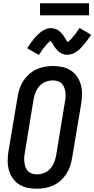

<svg xmlns="http://www.w3.org/2000/svg" viewBox="-20 -1147 578 1175"><path d="M205 8Q175 8 147 2Q119 -4 96 -19Q73 -34 57.5 -56.5Q42 -79 34.5 -106Q27 -133 27 -162.5Q27 -192 32 -222L88 -556Q92 -581 100.5 -606Q109 -631 123.5 -653Q138 -675 159 -693.5Q180 -712 204 -723Q228 -734 253.5 -738.5Q279 -743 304 -743Q334 -743 362 -737Q390 -731 413 -716Q436 -701 451.5 -678.5Q467 -656 474.5 -629Q482 -602 482 -572.5Q482 -543 477 -513L421 -179Q417 -154 408.5 -129Q400 -104 385.5 -82Q371 -60 350.5 -41.5Q330 -23 305.5 -12Q281 -1 255.5 3.5Q230 8 205 8ZM205 -80Q227 -80 248.5 -88Q270 -96 286 -113Q302 -130 310.5 -151Q319 -172 323 -193L378 -528Q381 -543 381.5 -558Q382 -573 379.5 -587Q377 -601 372 -614Q367 -627 357 -636.5Q347 -646 333 -650.5Q319 -655 304 -655Q282 -655 260.5 -647Q239 -639 223 -622Q207 -605 198.5 -584Q190 -563 186 -542L131 -207Q128 -192 128 -177Q128 -162 130 -148Q132 -134 137.5 -121Q143 -108 152.5 -98.5Q162 -89 176 -84.5Q190 -80 205 -80ZM217 -811 146 -852Q158 -870 168.5 -884.5Q179 -899 189 -911Q199 -923 209 -933Q219 -943 232.5 -953Q246 -963 261.5 -969Q277 -975 292 -975Q297 -975 301.5 -974Q306 -973 310.5 -972Q315 -971 319 -969.5Q323 -968 328 -966Q333 -964 336.5 -961.5Q340 -959 343.5 -956.5Q347 -954 350 -950.5Q353 -947 356.5 -943.5Q360 -940 363 -936.5Q366 -933 368 -929.5Q370 -926 372.5 -922.5Q375 -919 377 -915.5Q379 -912 382 -907Q385 -902 388 -898Q391 -894 394 -891Q397 -888 397 -886Q396 -886 394.5 -886.5Q393 -887 392 -887H391L394 -890Q398 -892 401 -894.5Q404 -897 406.5 -899.5Q409 -902 411 -904Q413 -906 415 -908Q417 -910 418.5 -912Q420 -914 422 -916.5Q424 -919 426.5 -921.5Q429 -924 431 -926.5Q433 -929 435.5 -932Q438 -935 440.5 -938Q443 -941 445 -944.5Q447 -948 449.5 -951.5Q452 -955 455 -959Q458 -963 461 -967Q464 -971 467 -976L538 -934Q526 -917 515.5 -902.5Q505 -888 495 -876Q485 -864 475 -853.5Q465 -843 452 -833.5Q439 -824 423.5 -818Q408 -812 393 -812Q388 -812 383 -812.5Q378 -813 373.5 -814Q369 -815 365 -816.5Q361 -818 356 -820.5Q351 -823 347.5 -825.5Q344 -828 340.5 -830.5Q337 -833 334 -836.5Q331 -840 327.5 -843.5Q324 -847 321 -850.5Q318 -854 316 -857.5Q314 -861 311.5 -864.5Q309 -868 307 -871.5Q305 -875 302 -880Q299 -885 296 -888.5Q293 -892 290 -895.5Q287 -899 287 -900V-901Q288 -901 289.5 -900.5Q291 -900 292 -900H293L290 -898Q286 -895 283 -892.5Q280 -890 277 -887Q274 -884 272.5 -882.5Q271 -881 269 -879Q267 -877 265.5 -875Q264 -873 262 -870.5Q260 -868 257.5 -865.5Q255 -863 253 -860.5Q251 -858 248.5 -855Q246 -852 243.5 -848.5Q241 -845 239 -842Q237 -839 234.5 -835Q232 -831 229.5 -827.5Q227 -824 223.5 -819.5Q220 -815 217 -811ZM525 -1053H225V-1127H525Z"/></svg>

Font: Iosevka Semibold
Style: Italic
Weight: 600
Italic angle: -9°
Monospace: yes
Designer: Belleve Invis
Foundry: Belleve Invis
Version: Version 32.5.0; ttfautohint (v1.8.4)